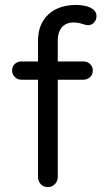

<svg xmlns="http://www.w3.org/2000/svg" viewBox="-20 -758 426 778"><path d="M290 -738Q307 -738 325.5 -734Q344 -730 357.5 -720Q371 -710 371 -693Q371 -677 361 -666.5Q351 -656 337 -656Q328 -656 312 -661.5Q296 -667 279 -667Q256 -667 241.5 -657Q227 -647 220.5 -630.5Q214 -614 214 -594V-41Q214 -24 202.5 -12Q191 0 174 0Q156 0 145 -12Q134 -24 134 -41V-593Q134 -660 175.5 -699Q217 -738 290 -738ZM318 -509Q334 -509 345 -498.5Q356 -488 356 -472Q356 -456 345 -445.5Q334 -435 318 -435H67Q51 -435 40 -446Q29 -457 29 -472Q29 -489 40 -499Q51 -509 67 -509Z"/></svg>

Font: Quicksand Light Medium
Style: Regular
Weight: 500
Version: Version 3.006